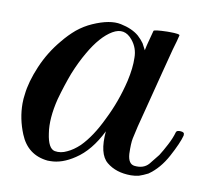

<svg xmlns="http://www.w3.org/2000/svg" viewBox="-56 -485 610 548"><g transform="rotate(10 249.0 -211.0)"><path d="M112.3 -177.7Q97.7 -119.1 104.5 -77.1Q110.4 -34.2 129.9 -30.3Q147.5 -27.3 165 -36.1Q182.6 -43.9 200.2 -60.5Q231.4 -91.8 257.8 -147.5Q285.2 -202.1 299.8 -263.7Q308.6 -302.7 307.6 -332Q307.6 -360.4 290 -381.8Q265.6 -412.1 232.4 -392.6Q199.2 -373 168.9 -320.3Q152.3 -292 137.7 -255.9Q124 -219.7 112.3 -177.7ZM361.3 -28.3Q387.7 -25.4 402.3 -42Q416 -58.6 425.8 -71.3Q434.6 -85 445.3 -105.5Q456.1 -126 460.9 -143.6Q462.9 -149.4 474.6 -148.4Q485.4 -147.5 484.4 -140.6Q484.4 -138.7 484.4 -137.7Q478.5 -115.2 457 -75.2Q435.5 -35.2 404.3 -13.7Q390.6 -6.8 378.9 -2.9Q367.2 0 355.5 0Q312.5 0 285.2 -22.5Q257.8 -44.9 263.7 -111.3Q234.4 -51.8 192.4 -24.4Q156.2 0 122.1 0Q118.2 0 114.3 0Q55.7 -5.9 33.2 -61.5Q15.6 -104.5 15.6 -148.4Q15.6 -162.1 17.6 -174.8Q21.5 -211.9 41 -257.8Q60.5 -303.7 92.8 -341.8Q109.4 -362.3 128.9 -378.9Q149.4 -395.5 171.9 -405.3Q220.7 -426.8 252.9 -419.9Q286.1 -413.1 305.7 -396.5Q316.4 -386.7 323.2 -377Q329.1 -366.2 333 -358.4Q335.9 -373 338.9 -383.8Q341.8 -394.5 347.7 -417Q348.6 -420.9 386.7 -421.9Q389.6 -421.9 392.6 -421.9Q424.8 -421.9 422.9 -417Q419.9 -403.3 411.1 -374Q403.3 -343.8 393.6 -306.6Q378.9 -251 364.3 -192.4Q348.6 -133.8 342.8 -104.5Q339.8 -89.8 340.8 -59.6Q342.8 -30.3 361.3 -28.3Z"/></g></svg>

Font: Gilchrist
Style: Regular
Weight: 400
Version: 1.0